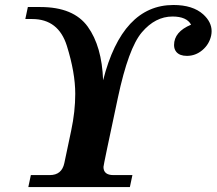

<svg xmlns="http://www.w3.org/2000/svg" viewBox="-20 -761 881 781"><path d="M508.3 0H95.2L105.5 -48.8H182.6Q231.4 -48.8 241.7 -97.7L269.5 -229.5Q286.1 -307.6 286.1 -379.4Q286.1 -465.3 252 -574.5Q217.8 -683.6 110.8 -683.6H83L93.3 -732.4H144.5Q279.3 -732.4 336.9 -652.6Q394.5 -572.8 399.4 -434.6Q477.5 -740.7 685.5 -740.7Q764.2 -740.7 806.6 -702.6Q840.8 -671.4 840.8 -634.3Q840.8 -625.5 838.9 -616.2Q831.1 -580.6 803.2 -557.1Q775.4 -533.7 740.2 -533.7Q710.9 -533.7 697.3 -549.8Q688 -561 688 -577.6Q688 -631.8 757.3 -660.6Q739.3 -693.8 681.6 -693.8Q611.8 -693.8 557.1 -629.6Q502.4 -565.4 459.5 -363.3Q400.9 -89.4 400.9 -82Q400.9 -48.8 441.4 -48.8H518.6Z"/></svg>

Font: Munson
Style: Bold Italic
Weight: 700
Italic angle: -12°
Designer: Paul James MIller
Foundry: High-Logic / Made with FontCreator
Version: Version 2.10;May 5, 2019;FontCreator 11.5.0.2430 64-bit